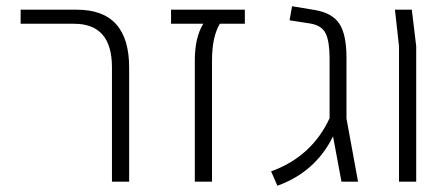

<svg xmlns="http://www.w3.org/2000/svg" viewBox="-20 -581 1426 614"><path d="M338 0V-366Q338 -505 217 -505H46V-550H226Q393 -550 393 -365V0Z M603 0V-388Q603 -461 630 -505H527V-550H763V-505H683Q658 -463 658 -388V0Z M1125 0H1072L1045 -145Q989 -31 867 13L847 -33Q977 -80 1034 -203V-394Q1034 -448 1021.5 -474Q1009 -500 971 -506L906 -516L914 -561L987 -549Q1044 -539 1066 -504Q1088 -469 1088 -397V-202Z M1256 0V-433L1243 -550H1297L1311 -433V0Z"/></svg>

Font: Assistant Light
Style: Regular
Weight: 300
Designer: Hebrew By Ben Nathan, Latin by Paul Hunt
Version: Version 2.001;PS 002.001;hotconv 1.0.88;makeotf.lib2.5.64775